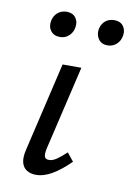

<svg xmlns="http://www.w3.org/2000/svg" viewBox="-74 -660 491 715"><g transform="rotate(10 171.5 -303.0)"><path d="M112 6Q92 6 77.5 -3Q63 -12 58 -30.5Q53 -49 60 -79L139 -416H210L135 -97Q131 -78 133.5 -67.5Q136 -57 151 -57Q164 -57 179.5 -67.5Q195 -78 215 -97L240 -66Q206 -32 174 -13Q142 6 112 6ZM111 -515Q88 -515 76 -531Q64 -547 69 -570Q73 -589 87 -600.5Q101 -612 121 -612Q143 -612 154.5 -597Q166 -582 162 -560Q159 -541 145 -528Q131 -515 111 -515ZM291 -515Q268 -515 256.5 -531.5Q245 -548 249 -570Q253 -589 266.5 -600.5Q280 -612 301 -612Q323 -612 334.5 -597Q346 -582 342 -560Q339 -541 325 -528Q311 -515 291 -515Z"/></g></svg>

Font: Ysabeau Office Medium
Style: Italic
Weight: 500
Italic angle: -12°
Designer: Christian Thalmann (Catharsis Fonts)
Version: Version 2.001;gftools[0.9.30]; featfreeze: tnum,lnum,ss02